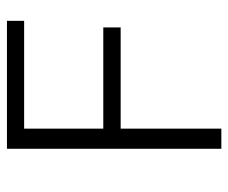

<svg xmlns="http://www.w3.org/2000/svg" viewBox="-72 -586 658 553"><g transform="rotate(-90 256.5 -309.0)"><path d="M163 0H105V-617.5H473.5V-568H163V-340H454.5V-290H163Z"/></g></svg>

Font: Betina Sans Light
Style: Regular
Weight: 300
Designer: Jonathan Pinhorn (font) & Cristiano Sobral (main changes)
Version: Version 2.001;October 6, 2020;FontCreator 13.0.0.2681 64-bit